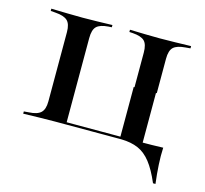

<svg xmlns="http://www.w3.org/2000/svg" viewBox="-84 -509 780 732"><g transform="rotate(15 305.5 -143.5)"><path d="M156.5 -2.4Q124.2 -2.4 95.6 -1.6Q66.9 -0.8 32.3 0V-8.9L51.6 -10.5Q84.7 -12.1 98.8 -25.4Q112.9 -38.7 112.9 -70.2V-343.5Q112.9 -375.8 98.8 -388.7Q84.7 -401.6 51.6 -404L32.3 -405.6V-414.5Q66.9 -413.7 95.6 -412.9Q124.2 -412.1 156.5 -412.1Q187.1 -412.1 214.1 -412.9Q241.1 -413.7 273.4 -414.5V-405.6L259.7 -404.8Q227.4 -402.4 214.1 -389.5Q200.8 -376.6 200.8 -343.5V-11.3H499.2L504 -2.4H304Q262.9 -2.4 237.5 -2.4Q212.1 -2.4 194.4 -2.4Q176.6 -2.4 156.5 -2.4ZM416.1 -207.3V-343.5Q416.1 -376.6 402.8 -389.5Q389.5 -402.4 356.5 -404.8L342.7 -405.6V-414.5Q375.8 -413.7 402.8 -412.9Q429.8 -412.1 459.7 -412.1Q491.9 -412.1 521 -412.9Q550 -413.7 583.9 -414.5V-405.6L565.3 -404Q531.5 -401.6 517.7 -388.7Q504 -375.8 504 -343.5V-207.3ZM412.9 -2.4V-207.3H500.8V-2.4ZM412.9 -2.4 413.7 -10.5 483.9 -11.3H419.4H493.5Q515.3 -11.3 537.5 -11.7Q559.7 -12.1 581.5 -12.9Q579.8 19.4 581.9 54.4Q583.9 89.5 588.7 128.2H579Q558.1 79 535.9 50.8Q513.7 22.6 485.9 10.5Q458.1 -1.6 419.4 -2.4Z"/></g></svg>

Font: Playfair 144pt SemiExpanded Medium
Style: Regular
Weight: 500
Width: 6
Designer: Claus Eggers Sørensen
Foundry: Claus Eggers Sørensen
Version: Version 2.203